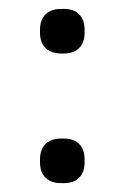

<svg xmlns="http://www.w3.org/2000/svg" viewBox="-20 -395 280 431"><path d="M69.8 -37.1Q69.8 -59.6 82.3 -71.8Q94.7 -84 117.2 -84H123Q145.5 -84 157.7 -71.8Q169.9 -59.6 169.9 -37.1V-30.8Q169.9 -8.3 157.7 3.9Q145.5 16.1 123 16.1H117.2Q94.7 16.1 82.3 3.9Q69.8 -8.3 69.8 -30.8ZM69.8 -321.8V-328.1Q69.8 -350.6 82.3 -362.8Q94.7 -375 117.2 -375H123Q145.5 -375 157.7 -362.8Q169.9 -350.6 169.9 -328.1V-321.8Q169.9 -299.3 157.7 -287.1Q145.5 -274.9 123 -274.9H117.2Q94.7 -274.9 82.3 -287.1Q69.8 -299.3 69.8 -321.8Z"/></svg>

Font: LT Superior Serif
Style: Regular
Weight: 400
Designer: Daniel Lyons
Foundry: LyonsType
Version: Version 2.120;FEAKit 1.0